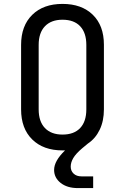

<svg xmlns="http://www.w3.org/2000/svg" viewBox="-20 -760 640 983"><path d="M379 203Q324 203 290.5 176.5Q257 150 257 110Q257 64 313 10H300Q202 10 145 -46Q88 -102 88 -200V-530Q88 -628 145 -684Q202 -740 300 -740Q398 -740 455 -684.5Q512 -629 512 -531V-200Q512 -141 490.5 -96Q469 -51 430 -25L401 -1Q368 27 355 49.5Q342 72 342 93Q342 115 357 129Q372 143 397 143H457V203ZM300 -71Q359 -71 390.5 -104.5Q422 -138 422 -200V-530Q422 -592 390.5 -625.5Q359 -659 300 -659Q242 -659 210 -625.5Q178 -592 178 -530V-200Q178 -138 210 -104.5Q242 -71 300 -71Z"/></svg>

Font: Liga JetBrainsMono Nerd Font
Style: Regular
Weight: 400
Designer: Philipp Nurullin, Konstantin Bulenkov
Foundry: JetBrains
Version: Version 2.225; ttfautohint (v1.8.3)